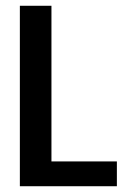

<svg xmlns="http://www.w3.org/2000/svg" viewBox="-20 -645 478 665"><path d="M48.8 -625H158.2V-85.9H384.8V0H48.8Z"/></svg>

Font: Sudo
Style: Bold
Weight: 700
Monospace: yes
Designer: Jens Kutilek
Foundry: Jens Kutilek
Version: Version 0.040